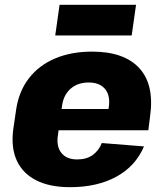

<svg xmlns="http://www.w3.org/2000/svg" viewBox="-20 -765 682 796"><path d="M270 11Q186 11 130 -17.5Q74 -46 49.5 -99.5Q25 -153 35 -229L47 -311Q58 -386 99.5 -440Q141 -494 208 -522.5Q275 -551 362 -551Q495 -551 558 -482Q621 -413 602 -281L595 -225H189L201 -313H459L425 -279L431 -321Q438 -369 415.5 -396Q393 -423 348 -423Q302 -423 272.5 -397Q243 -371 237 -325L220 -204Q213 -158 234.5 -131Q256 -104 300 -104Q339 -104 364.5 -122.5Q390 -141 402 -172L577 -158Q542 -76 462.5 -32.5Q383 11 270 11ZM544 -745 526 -618H209L227 -745Z"/></svg>

Font: Pathway Extreme SemiCondensed ExtraBold
Style: Italic
Weight: 800
Width: 4
Italic angle: -8°
Version: Version 1.001;gftools[0.9.26]